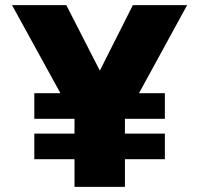

<svg xmlns="http://www.w3.org/2000/svg" viewBox="-20 -730 778 750"><path d="M468 -108V0H271V-108H114V-208H271V-266H114V-366H216L27 -710H239L370 -454L499 -710H711L523 -366H624V-266H468V-208H624V-108Z"/></svg>

Font: Geist Black
Style: Regular
Weight: 400
Designer: Basement.studio, Andrés Briganti, Mateo Zaragoza
Foundry: Basement.studio, Vercel, Andrés Briganti, Guido Ferreyra, Mateo Zaragoza
Version: Version 1.401